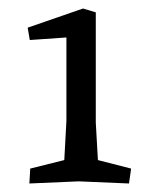

<svg xmlns="http://www.w3.org/2000/svg" viewBox="-20 -740 365 451"><path d="M205 -452 210 -364 288 -344 283 -309 165 -314 49 -309 51 -344 131 -364 136 -456V-652L50 -646L45 -675L175 -720L205 -711Z"/></svg>

Font: Alike Angular
Style: Regular
Weight: 400
Version: Version 1.210